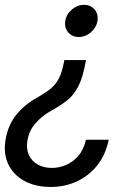

<svg xmlns="http://www.w3.org/2000/svg" viewBox="-22 -570 549 784"><path d="M329.1 -324.7 328.1 -319.3Q316.4 -252.9 297.1 -216.3Q277.8 -179.7 250.5 -158.7Q223.1 -137.7 186 -117.2Q150.9 -97.7 123.8 -67.6Q96.7 -37.6 89.8 4.9Q84.5 38.6 96.2 63.5Q107.9 88.4 132.6 102.1Q157.2 115.7 189.9 115.7Q218.8 115.7 247.3 103.8Q275.9 91.8 297.9 66.4Q319.8 41 329.1 0.5H421.9Q409.7 61.5 375.5 104.7Q341.3 147.9 292 170.7Q242.7 193.4 185.1 193.4Q122.1 193.4 77.1 168.5Q32.2 143.6 11.7 100.3Q-8.8 57.1 0.5 1.5Q10.3 -57.6 43.2 -99.6Q76.2 -141.6 127.9 -170.4Q162.6 -189.9 184.3 -207.5Q206.1 -225.1 219 -250.7Q231.9 -276.4 239.7 -319.3L240.7 -324.7ZM320.8 -550.3Q348.1 -550.3 364.3 -531.2Q380.4 -512.2 376 -484.9Q371.6 -457.5 349.1 -438.2Q326.7 -418.9 299.3 -418.9Q272.5 -418.9 256.3 -438.2Q240.2 -457.5 244.6 -484.9Q249 -512.2 271.5 -531.2Q293.9 -550.3 320.8 -550.3Z"/></svg>

Font: Inter Variable
Style: Italic
Weight: 400
Italic angle: -9.39999°
Designer: Rasmus Andersson
Foundry: rsms
Version: Version 4.001;git-9221beed3